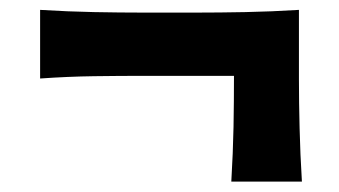

<svg xmlns="http://www.w3.org/2000/svg" viewBox="-20 -524 672 381"><path d="M439 -163.6Q442.4 -221.2 443.4 -272.2Q444.3 -323.2 444.3 -373.5H263.2Q218.3 -373.5 166.5 -372.8Q114.7 -372.1 59.6 -368.2V-504.4Q114.7 -501 166.5 -500Q218.3 -499 263.2 -499H369.6Q415 -499 466.8 -500Q518.6 -501 573.2 -504.4V-367.2Q573.2 -321.8 574.5 -270.3Q575.7 -218.8 579.1 -163.6Z"/></svg>

Font: Pinar DS4-SemiBold
Style: Regular
Weight: 600
Designer: Amin Abedi
Version: Version 2.000